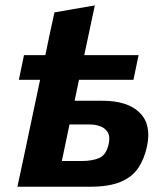

<svg xmlns="http://www.w3.org/2000/svg" viewBox="-20 -708 625 728"><path d="M46 0Q57.5 -52.5 68.2 -103.5Q79 -154.5 92 -216L132 -405.5H51.5L71 -499H152Q161 -543 169.2 -581.8Q177.5 -620.5 186.5 -661L339.5 -687.5Q329 -638 319.8 -594.5Q310.5 -551 299.5 -499H505.5L486 -405.5H279.5L263 -326H368Q463.5 -326 509.2 -281.2Q555 -236.5 537.5 -153.5Q527.5 -106 504.5 -71.5Q481.5 -37 437.5 -18.5Q393.5 0 321 0ZM214.5 -97.5H290Q330 -97.5 356.8 -109.2Q383.5 -121 392.5 -164Q398 -191 388.2 -206.8Q378.5 -222.5 360 -229.2Q341.5 -236 321 -236H243.5Q235.5 -197 228.2 -163Q221 -129 214.5 -97.5Z"/></svg>

Font: Commissioner
Style: Bold Italic
Weight: 700
Italic angle: -12°
Designer: Kostas Bartsokas
Foundry: Kostas Bartsokas
Version: Version 1.000; ttfautohint (v1.8.3)